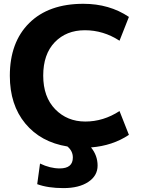

<svg xmlns="http://www.w3.org/2000/svg" viewBox="-20 -760 746 1000"><path d="M31.2 -365.2Q31.2 -540 132.3 -640.1Q233.4 -740.2 414.1 -740.2Q549.8 -740.2 651.4 -671.9L602.5 -547.9Q518.6 -602.5 421.9 -602.5Q325.2 -602.5 265.1 -540Q205.1 -477.5 205.1 -366.2Q205.1 -254.9 267.6 -190.9Q330.1 -127 424.3 -127Q518.6 -127 602.5 -181.6L651.4 -57.6Q566.4 -1 454.1 7.8Q488.3 49.8 488.3 102.5Q488.3 155.3 439.9 187.5Q391.6 219.7 310.5 219.7Q229.5 219.7 173.8 199.2L188.5 91.8Q241.2 117.2 291 117.2Q359.4 117.2 359.4 60.5Q359.4 26.4 331.1 2.9Q192.4 -19.5 111.8 -116.7Q31.2 -213.9 31.2 -365.2Z"/></svg>

Font: GenEi M Gothic v2 Heavy
Style: Regular
Weight: 800
Version: Version 2.0